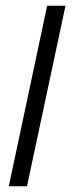

<svg xmlns="http://www.w3.org/2000/svg" viewBox="-20 -650 257 670"><path d="M10.7 0 144.5 -629.9H208.5L74.2 0Z"/></svg>

Font: Open Sans Light
Style: Italic
Weight: 300
Italic angle: -12°
Designer: Monotype Design Team
Foundry: Monotype Imaging Inc.
Version: Version 3.003; ttfautohint (v1.8.4)